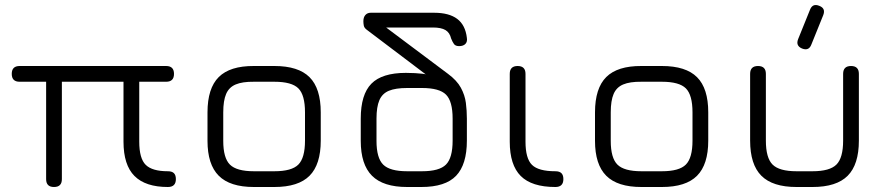

<svg xmlns="http://www.w3.org/2000/svg" viewBox="-20 -748 3543 768"><path d="M27 -452.5Q27 -484 58.5 -484H644.5Q676 -484 676 -452.5Q676 -421 644.5 -421H537V-181.5Q537 -114 563 -88.5Q589 -63 651.5 -63Q668 -63 675.8 -55.2Q683.5 -47.5 683.5 -31.5Q683.5 0 651.5 0Q562 0 518 -44Q474 -88 474 -181.5V-421H227.5V-31.5Q227.5 0 196 0Q164.5 0 164.5 -31.5V-421H58.5Q27 -421 27 -452.5Z M995.5 0Q900 0 855 -45Q810 -90 810 -184.5V-298.5Q810 -395 855 -439.8Q900 -484.5 995.5 -484H1077.5Q1173.5 -484 1218.2 -439.2Q1263 -394.5 1263 -298.5V-185.5Q1263 -90 1218.2 -45Q1173.5 0 1077.5 0ZM873 -184.5Q873 -116 899.8 -89.5Q926.5 -63 995.5 -63H1077.5Q1147 -63 1173.5 -89.8Q1200 -116.5 1200 -185.5V-298.5Q1200 -368 1173.5 -394.5Q1147 -421 1077.5 -421H995.5Q949.5 -421.5 922.8 -410.2Q896 -399 884.5 -372.2Q873 -345.5 873 -298.5Z M1608.5 0Q1513 0 1468 -45Q1423 -90 1423 -184.5V-273.5Q1423 -370 1465.5 -413.2Q1508 -456.5 1603.5 -456.5Q1623 -456.5 1639.8 -455.5Q1656.5 -454.5 1668 -453.2Q1679.5 -452 1683 -450.5L1447 -629Q1437 -636.5 1435.2 -645.5Q1433.5 -654.5 1433.5 -663Q1433.5 -679 1441.5 -688Q1449.5 -697 1463 -697H1716.5Q1776 -697 1808.8 -672.5Q1841.5 -648 1847.5 -596.5Q1850 -581 1841.5 -572.2Q1833 -563.5 1816.5 -563.5Q1802 -563.5 1796 -571.8Q1790 -580 1784.5 -594Q1779 -617.5 1761.8 -627.8Q1744.5 -638 1711.5 -638H1524.5L1771.5 -453Q1807.5 -426.5 1823.5 -397Q1839.5 -367.5 1843.5 -336.5Q1847.5 -305.5 1847.5 -273.5V-185.5Q1847.5 -90 1804.5 -45Q1761.5 0 1665.5 0ZM1608.5 -63H1668Q1737.5 -63 1764 -89.8Q1790.5 -116.5 1790.5 -185.5V-273.5Q1790.5 -343 1764 -369.5Q1737.5 -396 1668 -396H1608.5Q1562.5 -396 1535.8 -385Q1509 -374 1497.5 -347.2Q1486 -320.5 1486 -273.5V-184.5Q1486 -116 1512.8 -89.5Q1539.5 -63 1608.5 -63Z M2201.5 0Q2107 0 2063 -44Q2019 -88 2019 -181.5V-452.5Q2019 -484 2050.5 -484Q2082 -484 2082 -452.5V-181.5Q2082 -114 2108 -88.5Q2134 -63 2201.5 -63Q2218 -63 2225.8 -55.2Q2233.5 -47.5 2233.5 -31.5Q2233.5 0 2201.5 0Z M2545.5 0Q2450 0 2405 -45Q2360 -90 2360 -184.5V-298.5Q2360 -395 2405 -439.8Q2450 -484.5 2545.5 -484H2627.5Q2723.5 -484 2768.2 -439.2Q2813 -394.5 2813 -298.5V-185.5Q2813 -90 2768.2 -45Q2723.5 0 2627.5 0ZM2423 -184.5Q2423 -116 2449.8 -89.5Q2476.5 -63 2545.5 -63H2627.5Q2697 -63 2723.5 -89.8Q2750 -116.5 2750 -185.5V-298.5Q2750 -368 2723.5 -394.5Q2697 -421 2627.5 -421H2545.5Q2499.5 -421.5 2472.8 -410.2Q2446 -399 2434.5 -372.2Q2423 -345.5 2423 -298.5Z M3188 -554Q3162 -565 3172.5 -591.5L3220 -709Q3230.5 -736 3257.5 -724.5Q3283.5 -714.5 3273 -687.5L3225.5 -570Q3215.5 -543 3188 -554ZM2980.5 -185.5V-452.5Q2980.5 -484 3012 -484Q3043.5 -484 3043.5 -452.5V-185.5Q3043.5 -116.5 3070.2 -89.8Q3097 -63 3166 -63H3230Q3299 -63 3325.8 -89.8Q3352.5 -116.5 3352.5 -185.5V-452.5Q3352.5 -484 3384 -484Q3415.5 -484 3415.5 -452.5V-185.5Q3415.5 -90 3370.8 -45Q3326 0 3230 0H3166Q3070.5 0 3025.5 -45Q2980.5 -90 2980.5 -185.5Z"/></svg>

Font: Jura Light Medium
Style: Regular
Weight: 500
Version: Version 5.106